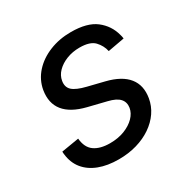

<svg xmlns="http://www.w3.org/2000/svg" viewBox="-133 -674 793 807"><g transform="rotate(-30 263.5 -271.0)"><path d="M220.2 11.7Q165.5 11.7 124.8 -3.9Q84 -19.5 59.8 -49.3Q35.6 -79.1 30.8 -122.1Q30.3 -125.5 30 -128.7Q29.8 -131.8 29.8 -135.3L114.7 -149.4Q118.7 -104.5 146.5 -85Q174.3 -65.4 221.7 -65.4Q261.2 -65.4 292.5 -77.6Q323.7 -89.8 343.3 -109.9Q362.8 -129.9 366.7 -153.8Q370.6 -179.7 355 -197Q339.4 -214.4 300.8 -223.6L213.4 -245.1Q142.1 -262.7 111.1 -301.3Q80.1 -339.8 89.8 -399.4Q97.7 -444.8 128.9 -479.5Q160.2 -514.2 207.8 -533.4Q255.4 -552.7 312 -552.7Q390.6 -552.7 431.9 -520.8Q473.1 -488.8 486.3 -439Q487.8 -434.1 489 -429Q490.2 -423.8 490.7 -418.5L410.2 -403.8Q403.8 -433.1 382.6 -455.6Q361.3 -478 310.5 -478Q276.9 -478 248 -466.8Q219.2 -455.6 200.4 -436.5Q181.6 -417.5 177.7 -393.1Q172.9 -364.7 190.9 -348.1Q209 -331.5 254.9 -320.3L334 -300.8Q405.3 -283.2 436 -244.6Q466.8 -206.1 457 -147.9Q451.2 -113.3 431.2 -84Q411.1 -54.7 379.6 -33.2Q348.1 -11.7 307.6 0Q267.1 11.7 220.2 11.7Z"/></g></svg>

Font: Inter
Style: Italic
Weight: 400
Italic angle: -9.3988°
Designer: Rasmus Andersson
Foundry: rsms
Version: Version 4.001;git-66647c0bb